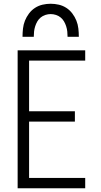

<svg xmlns="http://www.w3.org/2000/svg" viewBox="-20 -1003 540 1023"><path d="M74 0V-735H434V-680H135V-410H379V-355H135V-55H434V0ZM100 -807Q100 -829 102.5 -851Q105 -873 113 -893Q121 -913 134.5 -931Q148 -949 166.5 -961Q185 -973 206.5 -978Q228 -983 250 -983Q272 -983 293.5 -978Q315 -973 333.5 -961Q352 -949 365.5 -931Q379 -913 387 -893Q395 -873 397.5 -851Q400 -829 400 -807H340Q340 -821 338.5 -835Q337 -849 332.5 -863Q328 -877 321 -889Q314 -901 303 -910Q292 -919 278 -923.5Q264 -928 250 -928Q236 -928 222 -923.5Q208 -919 197 -910Q186 -901 179 -889Q172 -877 167.5 -863Q163 -849 161.5 -835Q160 -821 160 -807Z"/></svg>

Font: Iosevka Term Light
Style: Regular
Weight: 300
Monospace: yes
Designer: Belleve Invis
Foundry: Belleve Invis
Version: Version 9.0.1; ttfautohint (v1.8.3)